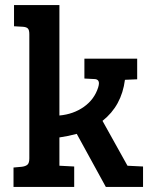

<svg xmlns="http://www.w3.org/2000/svg" viewBox="-20 -733 596 753"><path d="M95 -112V-599Q95 -615 89.5 -621Q84 -627 70 -628L35 -630V-713H213V-280Q268 -285 309 -314Q350 -343 365 -390Q368 -400 368 -406Q368 -423 349 -423L311 -425V-503H518V-422L470 -420Q457 -318 382 -259L480 -83L541 -80V0H395L281 -208Q248 -199 213 -194V-83H214L271 -80V0H33V-76L66 -79Q81 -81 88 -87.5Q95 -94 95 -112Z"/></svg>

Font: Bree Serif
Style: Regular
Weight: 400
Designer: Veronika Burian, Jos Scaglione
Foundry: TypeTogether
Version: Version 1.001